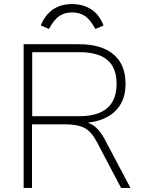

<svg xmlns="http://www.w3.org/2000/svg" viewBox="-20 -922 717 942"><path d="M620 0H574L455 -226Q429 -276 395 -294Q361 -312 300 -312H137V0H96V-705H368Q477 -705 536.5 -655.5Q596 -606 596 -510Q596 -428 547.5 -379Q499 -330 410 -320Q435 -312 454.5 -293Q474 -274 492 -242ZM369 -352Q552 -352 552 -511Q552 -589 507 -627.5Q462 -666 369 -666H138V-352ZM488 -797 448 -780Q422 -827 396 -844Q370 -861 334 -861Q298 -861 272 -844Q246 -827 220 -780L180 -797Q223 -902 334 -902Q385 -902 425.5 -877.5Q466 -853 488 -797Z"/></svg>

Font: wassup Sans
Style: Light
Weight: 200
Version: Version 2.001